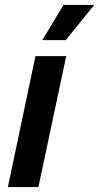

<svg xmlns="http://www.w3.org/2000/svg" viewBox="-20 -760 403 780"><path d="M12 0 124 -532H249L136 0ZM152 -597 238 -740H363L247 -597Z"/></svg>

Font: Mona Sans ExtraLight SemiBold
Style: Italic
Weight: 600
Italic angle: -11.6951°
Version: Version 2.000